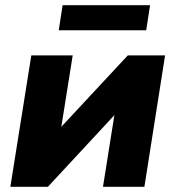

<svg xmlns="http://www.w3.org/2000/svg" viewBox="-20 -722 678 742"><path d="M20 0ZM20 0 101 -508H261L217 -232L474 -508H618L538 0H378L422 -277L165 0ZM207 -605 222 -702H560L545 -605Z"/></svg>

Font: Winston ExtraBold
Style: Italic
Weight: 800
Italic angle: -9°
Designer: Original fonts by Vernon Adams / Changes by Cristiano Sobral
Foundry: Original fonts by Vernon Adams / Changes by Cristiano Sobral
Version: Version 2.503;July 17, 2020;FontCreator 13.0.0.2655 64-bit